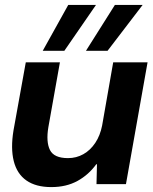

<svg xmlns="http://www.w3.org/2000/svg" viewBox="-20 -750 623 782"><path d="M189 12Q126 12 87.5 -15Q49 -42 36 -94Q23 -146 35 -219L85 -496H224L177 -232Q167 -172 183.5 -139Q200 -106 257 -106Q291 -106 319.5 -122Q348 -138 368 -168Q388 -198 396 -239L441 -496H581L493 0H373L375 -81H372Q341 -38 295.5 -13Q250 12 189 12ZM330 -543 448 -730H561L418 -543ZM154 -543 258 -730H371L242 -543Z"/></svg>

Font: DM Sans 36pt ExtraBold
Style: Italic
Weight: 800
Italic angle: -10°
Designer: Colophon Foundry, Jonny Pinhorn
Foundry: Colophon Foundry
Version: Version 4.004;gftools[0.9.30]